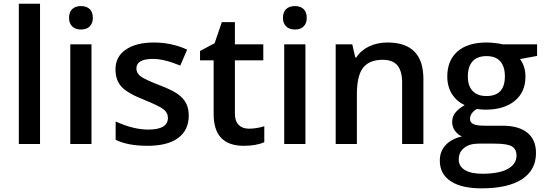

<svg xmlns="http://www.w3.org/2000/svg" viewBox="-20 -780 2947 1040"><path d="M196.8 -759.8V0H82V-759.8Z M475.6 -540V0H360.8V-540ZM354 -683.1Q354 -713.9 370.8 -730.5Q387.7 -747.1 418.9 -747.1Q449.2 -747.1 466.1 -730.5Q482.9 -713.9 482.9 -683.1Q482.9 -653.8 466.1 -637Q449.2 -620.1 418.9 -620.1Q388.2 -620.1 371.1 -637Q354 -653.8 354 -683.1Z M1002.4 -153.8Q1002.4 -74.7 944.8 -32.5Q887.2 9.8 779.8 9.8Q671.4 9.8 606.4 -22.9V-122.1Q701.7 -78.1 783.7 -78.1Q889.6 -78.1 889.6 -142.1Q888.7 -171.4 864.3 -189.2Q839.8 -207 764.6 -237.8Q671.4 -273.9 638.2 -310.1Q605.5 -345.7 605.5 -403.8Q605.5 -473.1 661.1 -511.2Q717.3 -549.8 813.5 -549.8Q909.2 -549.8 993.7 -511.2L956.5 -424.8Q868.7 -460.9 809.6 -460.9Q718.8 -460.9 718.8 -409.2Q718.8 -383.8 742.2 -366.2Q767.1 -348.1 845.7 -317.9Q912.1 -292.5 942.9 -270.5Q973.6 -248.5 988 -220.7Q1002.4 -192.9 1002.4 -153.8Z M1327.6 -83Q1369.6 -83 1411.6 -96.2V-9.8Q1367.7 9.8 1300.3 9.8Q1137.2 9.8 1137.2 -162.1V-453.1H1063.5V-503.9L1142.6 -545.9L1181.6 -660.2H1252.4V-540H1406.2V-453.1H1252.4V-164.1Q1252.4 -124 1272.7 -103.5Q1293 -83 1327.6 -83Z M1634.3 -540V0H1519.5V-540ZM1512.7 -683.1Q1512.7 -713.9 1529.5 -730.5Q1546.4 -747.1 1577.6 -747.1Q1607.9 -747.1 1624.8 -730.5Q1641.6 -713.9 1641.6 -683.1Q1641.6 -653.8 1624.8 -637Q1607.9 -620.1 1577.6 -620.1Q1546.9 -620.1 1529.8 -637Q1512.7 -653.8 1512.7 -683.1Z M2273.4 -352.1V0H2158.2V-332Q2158.2 -395 2132.8 -425.5Q2107.4 -456.1 2053.2 -456.1Q1980.5 -456.1 1946.8 -413.1Q1913.1 -370.1 1913.1 -269V0H1798.3V-540H1888.2L1904.3 -469.2H1910.2Q1934.6 -507.3 1979.2 -528.6Q2023.9 -549.8 2079.1 -549.8Q2273.4 -549.8 2273.4 -352.1Z M2702.1 -540H2889.2V-477.1L2796.9 -460Q2826.2 -420.4 2826.2 -365.2Q2826.2 -281.2 2768.6 -233.9Q2710.4 -186 2609.9 -186Q2585.4 -186 2563 -189.9Q2525.9 -167.5 2525.9 -136.2Q2525.9 -116.7 2543.9 -107.9Q2562 -99.1 2606.9 -99.1H2701.2Q2790 -99.1 2836.7 -61Q2883.3 -22.9 2883.3 48.8Q2883.3 141.1 2807.4 190.7Q2731.4 240.2 2588.9 240.2Q2479 240.2 2420.7 201.2Q2362.3 162.1 2362.3 89.8Q2362.3 40 2393.6 6.1Q2424.8 -27.8 2481.9 -41Q2460 -50.3 2443.8 -72.3Q2429.2 -94.2 2429.2 -118.2Q2429.2 -147.5 2445.3 -168.5Q2461.4 -189.5 2497.1 -210.9Q2455.1 -229.5 2428.7 -269.5Q2402.8 -311 2402.8 -365.2Q2402.8 -453.1 2458.3 -501.5Q2513.7 -549.8 2616.2 -549.8Q2640.6 -549.8 2664.1 -546.4Q2690.9 -543.5 2702.1 -540ZM2464.8 84Q2464.8 121.1 2498.3 141.1Q2531.7 161.1 2592.3 161.1Q2683.6 161.1 2730.7 134.8Q2777.8 108.4 2777.8 63Q2777.8 27.8 2752.4 12.7Q2727.5 -2 2659.2 -2H2572.3Q2522.9 -2 2493.9 21.2Q2464.8 44.4 2464.8 84ZM2514.2 -365.2Q2514.2 -314.5 2540.3 -287.1Q2566.4 -259.8 2615.2 -259.8Q2714.8 -259.8 2714.8 -366.2Q2714.8 -419.4 2689.9 -447.8Q2665 -476.1 2615.2 -476.1Q2565.4 -476.1 2539.8 -447.8Q2514.2 -419.4 2514.2 -365.2Z"/></svg>

Font: Open Sans
Style: SemiBold
Weight: 600
Foundry: Ascender Corporation
Version: Version 1.10